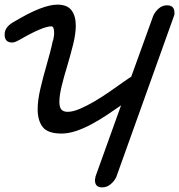

<svg xmlns="http://www.w3.org/2000/svg" viewBox="-45 -765 775 831"><path d="M34 -590Q19 -581 7 -581Q-25 -581 -25 -616Q-25 -646 9 -667Q79 -709 125.5 -727Q172 -745 203 -745Q246 -745 264.5 -720.5Q283 -696 283 -654Q283 -618 271 -570.5Q259 -523 245 -476Q232 -434 222 -393Q212 -352 212 -325Q212 -300 221 -290.5Q230 -281 248 -281Q271 -281 302 -294.5Q333 -308 366 -327.5Q399 -347 430.5 -369Q462 -391 486 -408Q501 -419 509 -424Q517 -429 523 -433Q545 -495 570.5 -564.5Q596 -634 618 -696Q625 -713 641 -727.5Q657 -742 678 -742Q710 -742 710 -710Q710 -708 710 -704Q710 -700 708 -696L458 2Q449 20 433 33Q417 46 397 46Q366 46 366 15Q366 13 366 11Q366 9 368 4V0L479 -309Q449 -288 416.5 -266.5Q384 -245 350.5 -227Q317 -209 284 -198Q251 -187 221 -187Q162 -187 140 -215Q118 -243 118 -293Q118 -331 130 -382Q142 -433 156 -481Q164 -510 171.5 -537.5Q179 -565 184 -591V-587Q184 -588 184.5 -588.5Q185 -589 185 -590Q187 -601 188.5 -610Q190 -619 189 -626Q189 -651 177 -651Q159 -651 124.5 -636.5Q90 -622 35 -590Z"/></svg>

Font: Discipuli Britannica Bold
Style: Regular
Weight: 700
Designer: Peter Wiegel
Foundry: Peter Wiegel
Version: Version 0.001 2009